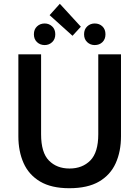

<svg xmlns="http://www.w3.org/2000/svg" viewBox="-20 -980 736 1014"><path d="M346 14Q251 14 191.5 -21.5Q132 -57 104.5 -119Q77 -181 77 -260V-693H197V-271Q197 -174 238.5 -132Q280 -90 347 -90Q415 -90 457 -132.5Q499 -175 499 -271V-693H619V-260Q619 -180 591 -118Q563 -56 503 -21Q443 14 346 14ZM363 -791 242 -900 296 -960 407 -839ZM216 -742Q192 -742 175.5 -757.5Q159 -773 159 -799Q159 -825 175.5 -840.5Q192 -856 216 -856Q239 -856 255.5 -840.5Q272 -825 272 -799Q272 -773 255.5 -757.5Q239 -742 216 -742ZM480 -742Q457 -742 440.5 -757.5Q424 -773 424 -799Q424 -825 440.5 -840.5Q457 -856 480 -856Q505 -856 521 -840.5Q537 -825 537 -799Q537 -773 521 -757.5Q505 -742 480 -742Z"/></svg>

Font: Ubuntu Sans SemiBold
Style: Regular
Weight: 600
Designer: Dalton Maag Ltd
Foundry: Dalton Maag Ltd
Version: Version 1.006; ttfautohint (v1.8.4.7-5d5b)